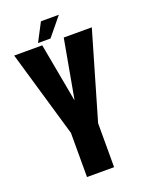

<svg xmlns="http://www.w3.org/2000/svg" viewBox="-148 -859 708 932"><g transform="rotate(-20 206.0 -393.5)"><path d="M135.5 0H275.5V-227L406 -675H261L206.5 -372.5H205.5L150 -675H5L135.5 -228ZM134.5 -692.5H199L276.5 -787H184Z"/></g></svg>

Font: Anybody ExtraCondensed
Style: Bold
Weight: 700
Width: 2
Version: Version 1.113;gftools[0.9.25]